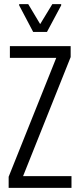

<svg xmlns="http://www.w3.org/2000/svg" viewBox="-20 -912 389 932"><path d="M22 0V-54L253 -631H28V-688H323V-635L92 -57H327V0ZM141 -757 73 -886V-892H117L175 -795L234 -892H277V-886L208 -757Z"/></svg>

Font: Saira ExtraCondensed
Style: Regular
Weight: 400
Width: 2
Designer: Hector Gatti with collaboration of the Omnibus-Type team
Foundry: Omnibus-Type
Version: Version 1.101